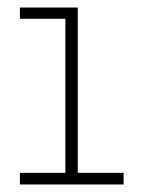

<svg xmlns="http://www.w3.org/2000/svg" viewBox="-20 -491 376 511"><path d="M154 0V-471H187V0ZM33 0V-31H309V0ZM33 -441V-471H187V-441Z"/></svg>

Font: BioRhyme ExtraBold ExtraLight
Style: Regular
Weight: 250
Version: Version 1.600;gftools[0.9.33]